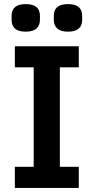

<svg xmlns="http://www.w3.org/2000/svg" viewBox="-20 -926 461 946"><path d="M106.9 -770Q37.1 -770 37.1 -828.1V-848.1Q37.1 -905.8 106.9 -905.8Q176.8 -905.8 176.8 -848.1V-828.1Q176.8 -801.3 159.9 -785.6Q143.1 -770 106.9 -770ZM314.9 -770Q278.8 -770 262 -785.6Q245.1 -801.3 245.1 -828.1V-848.1Q245.1 -905.8 314.9 -905.8Q384.8 -905.8 384.8 -848.1V-828.1Q384.8 -770 314.9 -770ZM53.2 0V-104H146V-594.2H53.2V-698.2H368.2V-594.2H274.9V-104H368.2V0Z"/></svg>

Font: Anuphan SemiBold
Style: Bold
Weight: 600
Designer: Mike Abbink, Paul van der Laan, Pieter van Rosmalen, Mint Tantisuwanna
Foundry: Bold Monday; Cadson Demak
Version: Version 3.002;hotconv 1.0.109;makeotfexe 2.5.65596